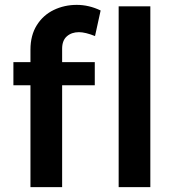

<svg xmlns="http://www.w3.org/2000/svg" viewBox="-20 -768 724 788"><path d="M235 -568V-513H369V-418H235V0H105V-418H35V-513H105V-564Q105 -623 131 -664.5Q157 -706 200.5 -727Q244 -748 295 -748Q345 -748 393 -725L370 -620Q330 -636 304 -636Q274 -636 254.5 -619Q235 -602 235 -568ZM467 -742H597V0H467Z"/></svg>

Font: Montserrat arm2 Medium
Style: Regular
Weight: 500
Designer: Julieta Ulanovsky
Foundry: Julieta Ulanovsky
Version: Version 6.000